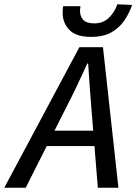

<svg xmlns="http://www.w3.org/2000/svg" viewBox="-73 -875 636 895"><path d="M-53 0 297 -655H407L479 0H383L353 -371Q349 -422 345 -473.5Q341 -525 338 -579H334Q309 -524 285 -473.5Q261 -423 234 -371L47 0ZM107 -194 125 -266H415L399 -194ZM351 -703Q282 -703 250.5 -735.5Q219 -768 219 -816Q219 -822 219.5 -829.5Q220 -837 221 -846H302Q301 -838 300.5 -833.5Q300 -829 300 -824Q300 -799 315 -782.5Q330 -766 367 -766Q407 -766 434 -791.5Q461 -817 474 -855L543 -852Q529 -812 506 -778.5Q483 -745 446 -724Q409 -703 351 -703Z"/></svg>

Font: Source Sans 3 Medium
Style: Italic
Weight: 500
Italic angle: -11°
Designer: Paul D. Hunt
Foundry: Adobe
Version: Version 3.052;hotconv 1.1.0;makeotfexe 2.6.0